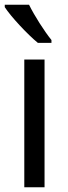

<svg xmlns="http://www.w3.org/2000/svg" viewBox="-24 -786 285 806"><path d="M98 -766H-4V-756C21 -717 92 -641 135 -606H192V-618C162 -655 120 -721 98 -766ZM163 0V-536H78V0Z"/></svg>

Font: Noto Sans Myanmar UI SemiCondensed
Style: Regular
Weight: 400
Width: 4
Designer: Monotype Design Team
Foundry: Monotype Imaging Inc.
Version: Version 2.103